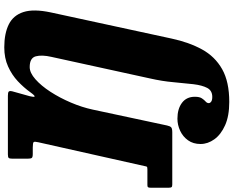

<svg xmlns="http://www.w3.org/2000/svg" viewBox="-157 -691 1066 876"><g transform="rotate(-90 376.0 -253.0)"><path d="M109.5 -750H377Q392 -750 396 -746.2Q400 -742.5 397.5 -730.5L375 -650Q370 -630 373.8 -628Q377.5 -626 393 -647.5Q414.5 -677.5 443.5 -704.8Q472.5 -732 510.8 -749.2Q549 -766.5 598 -766.5Q661 -766.5 702.5 -746Q744 -725.5 759 -679.2Q774 -633 757.5 -555L638 -3Q621 76.5 588.5 135.8Q556 195 498.5 227.5Q441 260 349 260Q285 260 242.5 241Q200 222 178.5 192Q157 162 157 129Q157 95.5 173.8 72Q190.5 48.5 217.2 36Q244 23.5 272.5 23.5Q317 23.5 344.8 44.2Q372.5 65 372.5 103Q372.5 124.5 365.2 135.2Q358 146 350.8 152.2Q343.5 158.5 343.5 166.5Q343.5 172.5 350.2 177.5Q357 182.5 372 182.5Q400.5 182.5 412.8 159.5Q425 136.5 429.8 96.5Q434.5 56.5 439 5Q443.5 -46.5 456.5 -103.5L554.5 -551.5Q564.5 -595 557 -622.8Q549.5 -650.5 508 -650.5Q482 -650.5 452.5 -624.5Q423 -598.5 395.2 -555.8Q367.5 -513 346 -462.5Q324.5 -412 314 -363L241.5 -24Q238.5 -10 233 -5Q227.5 0 210 0H-27.5Q-37 0 -39.8 -3.2Q-42.5 -6.5 -42.5 -16.5V-98.5Q-42.5 -106.5 -40.5 -110Q-38.5 -113.5 -31 -113.5H41Q52 -113.5 53.5 -116.2Q55 -119 56.5 -127.5L165 -611.5Q169 -628 165.8 -632.2Q162.5 -636.5 141 -636.5H111.5Q97 -636.5 93.5 -641Q90 -645.5 90 -660V-728.5Q90 -742 93.2 -746Q96.5 -750 109.5 -750Z"/></g></svg>

Font: Besley* Narrow Heavy
Style: Italic
Weight: 800
Width: 4
Italic angle: -13°
Designer: Owen Earl
Foundry: indestructible type*
Version: Version 3.000; ttfautohint (v1.8.3)